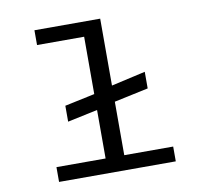

<svg xmlns="http://www.w3.org/2000/svg" viewBox="-75 -748 900 831"><g transform="rotate(-10 375.0 -332.5)"><path d="M119 0V-65H335V-278L203 -250V-320L335 -348V-600H128V-665H417V-371L567 -405V-332L417 -300V-65H632V0Z"/></g></svg>

Font: Inconsolata ExtraExpanded
Style: Regular
Weight: 400
Width: 8
Monospace: yes
Designer: Raph Levien, Cyreal, Brenton Simpson
Foundry: Raph Levien, Cyreal, Google
Version: Version 3.000; ttfautohint (v1.8.2.53-6de2)